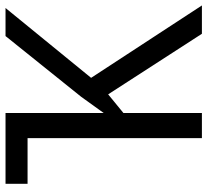

<svg xmlns="http://www.w3.org/2000/svg" viewBox="-48 -706 754 698"><g transform="rotate(-90 329.0 -357.0)"><path d="M658.2 0H555.2L335 -340.8L267.1 -285.2V0H175.8V-633.8H9.8V-713.9H267.1V-356.9L326.2 -439L546.9 -713.9H648.9L395 -402.8Z"/></g></svg>

Font: Droid Sans
Style: Regular
Weight: 400
Foundry: Ascender Corporation
Version: Version 1.00 build 114